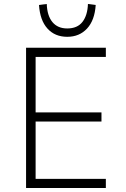

<svg xmlns="http://www.w3.org/2000/svg" viewBox="-20 -945 634 965"><path d="M111 0V-705H512V-659H159V-380H490V-334H159V-46H512V0ZM318 -760Q256 -760 218.5 -801.5Q181 -843 176 -920L215 -925Q217 -866 243.5 -834Q270 -802 318 -802Q369 -802 394.5 -835Q420 -868 422 -925L461 -920Q456 -843 417.5 -801.5Q379 -760 318 -760Z"/></svg>

Font: Nunito Sans 7pt SemiCondensed ExtraLight
Style: Regular
Weight: 250
Width: 4
Designer: Vernon Adams
Foundry: Vernon Adams
Version: Version 3.101;gftools[0.9.27]